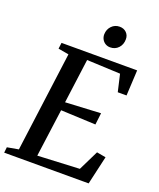

<svg xmlns="http://www.w3.org/2000/svg" viewBox="-175 -1059 963 1162"><g transform="rotate(20 306.0 -478.0)"><path d="M-5 0 -1 -36 72 -49 157 -692 89 -704 94 -743H581L572.5 -578.5H516L490.5 -689L275 -698.5L237 -412.5L464.5 -424.5L455.5 -349L231 -359L189.5 -51.5L459 -64.5L522.5 -194L581 -183.5L539 0ZM379 -818Q362 -818 348.2 -826.2Q334.5 -834.5 326.8 -848.5Q319 -862.5 319 -880.5Q320 -913 340.8 -934.2Q361.5 -955.5 392 -955.5Q419 -955.5 436 -938.5Q453 -921.5 452.5 -896Q452.5 -862.5 431.8 -840.2Q411 -818 379 -818Z"/></g></svg>

Font: Merriweather 48pt Medium
Style: Italic
Weight: 500
Italic angle: -7.8°
Version: Version 2.101